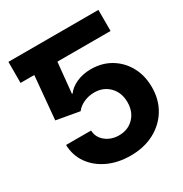

<svg xmlns="http://www.w3.org/2000/svg" viewBox="-171 -857 945 994"><g transform="rotate(-30 301.5 -359.5)"><path d="M325.7 9.8Q250 9.8 191.2 -17.8Q132.3 -45.4 97.9 -94Q63.5 -142.6 62 -205.6H211.4Q213.4 -163.6 246.3 -137.5Q279.3 -111.3 325.7 -111.3Q379.4 -111.3 413.8 -146.7Q448.2 -182.1 448.2 -238.8Q448.2 -295.9 413.1 -332Q377.9 -368.2 323.2 -368.2Q290.5 -368.2 261 -355Q231.4 -341.8 214.8 -319.3L77.1 -343.8L100.6 -601.6H18.6V-727.5H556.6V-601.6H238.8L220.7 -419.4H224.6Q243.7 -446.3 282.2 -463.9Q320.8 -481.4 369.1 -481.4Q434.6 -481.4 486.1 -450.7Q537.6 -419.9 567.1 -366.2Q596.7 -312.5 596.7 -242.7Q596.7 -168.9 562.5 -112.1Q528.3 -55.2 467.3 -22.7Q406.2 9.8 325.7 9.8Z"/></g></svg>

Font: Inter Tight
Style: Bold
Weight: 700
Designer: Rasmus Andersson
Foundry: rsms
Version: Version 3.004; ttfautohint (v1.8.4.7-5d5b)